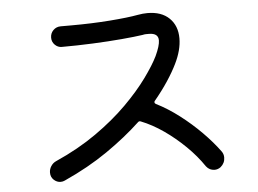

<svg xmlns="http://www.w3.org/2000/svg" viewBox="-50 -735 1100 819"><g transform="rotate(-5 500.0 -325.5)"><path d="M873 -56Q882 -44 882 -29Q882 -5 863 11Q851 20 837 20Q815 20 801 2Q770 -44 727 -86Q684 -128 636.5 -161Q589 -194 541 -213Q534 -216 529 -211Q465 -151 382.5 -94Q300 -37 196 10Q188 14 178 14Q162 14 149 2Q136 -10 136 -29Q136 -44 144.5 -57Q153 -70 167 -76Q264 -119 341.5 -173.5Q419 -228 476.5 -285.5Q534 -343 572 -395.5Q610 -448 628 -485Q648 -528 648 -551Q648 -582 608 -582Q602 -582 595.5 -582Q589 -582 581 -580Q547 -575 490 -570Q433 -565 365.5 -562Q298 -559 233 -559Q216 -559 203.5 -571.5Q191 -584 191 -602Q191 -621 204 -634Q217 -647 236 -647H281Q369 -647 447 -653Q525 -659 568 -667Q579 -669 589 -670Q599 -671 609 -671Q669 -671 702.5 -638.5Q736 -606 736 -552Q736 -502 708 -445Q692 -412 667 -374Q642 -336 608 -295Q606 -293 606 -289Q606 -285 611 -282Q661 -257 710 -219.5Q759 -182 801 -139.5Q843 -97 873 -56Z"/></g></svg>

Font: Kiwi Maru Medium
Style: Regular
Weight: 500
Designer: Hiroki-Chan
Version: Version 1.100